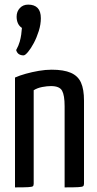

<svg xmlns="http://www.w3.org/2000/svg" viewBox="-20 -812 422 832"><path d="M45 0V-476Q65 -485 92 -492.5Q119 -500 148 -505Q177 -510 204 -510Q256 -510 287 -496.5Q318 -483 331 -454Q344 -425 344 -376V-16Q344 -8 340 -5Q336 -2 319 -1Q302 0 260 0V-352Q260 -399 249 -419Q238 -439 201 -439Q184 -439 163 -435Q142 -431 126 -421V-16Q126 -8 122.5 -5Q119 -2 102 -1Q85 0 45 0ZM82 -572Q71 -572 62.5 -577Q54 -582 50 -595Q61 -615 65.5 -631.5Q70 -648 72 -662.5Q74 -677 75 -691Q63 -699 57.5 -711.5Q52 -724 52 -740Q52 -762 66 -777Q80 -792 102 -792Q129 -792 143 -777.5Q157 -763 157 -733Q157 -706 148 -677.5Q139 -649 126.5 -625.5Q114 -602 101.5 -587Q89 -572 82 -572Z"/></svg>

Font: Yanone Kaffeesatz ExtraLight
Style: Regular
Weight: 400
Version: Version 2.003